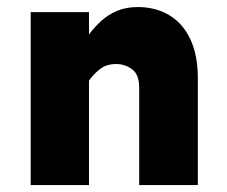

<svg xmlns="http://www.w3.org/2000/svg" viewBox="-20 -533 653 553"><path d="M380.9 0V-281.2Q380.9 -318.4 360.4 -333.5Q339.8 -348.6 314.5 -348.6Q287.1 -348.6 268.6 -334.5Q250 -320.3 236.3 -300.8V-433.6Q252 -455.1 272 -473.1Q292 -491.2 317.9 -502Q343.8 -512.7 377 -512.7Q427.7 -512.7 466.8 -489.7Q505.9 -466.8 527.8 -420.9Q549.8 -375 549.8 -307.6V0ZM68.4 0V-498H236.3V0Z"/></svg>

Font: Sen ExtraBold
Style: Regular
Weight: 800
Version: Version 2.000;gftools[0.9.31]